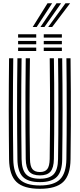

<svg xmlns="http://www.w3.org/2000/svg" viewBox="-20 -1161 494 1190"><path d="M227.2 9.2Q127 9.2 82.4 -33Q37.8 -75.2 36.2 -174Q35.5 -248 34.9 -325.9Q34.2 -403.8 34.2 -483.2Q34.2 -562.8 34.8 -642.5Q35.2 -722.2 36.2 -800H62.2Q61.2 -724.2 60.6 -645Q60 -565.8 60 -485.6Q60 -405.5 60.6 -327.1Q61.2 -248.8 62.2 -174.2Q63.5 -87.5 101.8 -49.5Q140 -11.5 227.2 -11.5Q314 -11.5 352 -49.5Q390 -87.5 391.5 -174.2Q392.5 -248.2 393 -326Q393.5 -403.8 393.5 -483.4Q393.5 -563 393 -642.8Q392.5 -722.5 391.5 -800H417.2Q418.5 -699 419 -593.5Q419.5 -488 419.1 -382.1Q418.8 -276.2 417.2 -174Q416 -75 371.4 -32.9Q326.8 9.2 227.2 9.2ZM227.2 -32.2Q153.8 -32.2 121.4 -65.1Q89 -98 88 -173.8Q87 -254.2 86.4 -330.4Q85.8 -406.5 85.8 -481.9Q85.8 -557.2 86.2 -635.9Q86.8 -714.5 88 -800H113.8Q112.8 -716 112.1 -636.1Q111.5 -556.2 111.6 -479.1Q111.8 -402 112.2 -326.2Q112.8 -250.5 113.8 -174.8Q114.8 -109.5 140.9 -81.4Q167 -53.2 227.2 -53.2Q287 -53.2 313 -81.4Q339 -109.5 339.8 -174.8Q341 -250 341.5 -327.9Q342 -405.8 342 -484.9Q342 -564 341.5 -643.2Q341 -722.5 339.8 -800H365.5Q366.8 -714.8 367.2 -634.6Q367.8 -554.5 367.8 -477.8Q367.8 -401 367.1 -325.5Q366.5 -250 365.5 -173.8Q364.8 -98.5 332.9 -65.4Q301 -32.2 227.2 -32.2ZM227.2 -74Q181.5 -74 161 -97.4Q140.5 -120.8 139.5 -175.8Q138.2 -273.5 137.8 -378.2Q137.2 -483 137.8 -589.8Q138.2 -696.5 139.5 -800H165.5Q164.5 -726.2 163.9 -650Q163.2 -573.8 163.2 -495.5Q163.2 -417.2 163.8 -337.2Q164.2 -257.2 165.8 -175.8Q166.2 -131.2 180.9 -113Q195.5 -94.8 227.2 -94.8Q258.8 -94.8 273 -113Q287.2 -131.2 288 -175.8Q289.5 -282.5 290 -387Q290.5 -491.5 290 -594.5Q289.5 -697.5 288.2 -800H314Q315.2 -725 315.8 -645.9Q316.2 -566.8 316.2 -487Q316.2 -407.2 315.8 -328.6Q315.2 -250 314 -175.8Q313 -120.5 292.8 -97.2Q272.5 -74 227.2 -74ZM251.2 -928V-948.8H363.5V-928ZM92.2 -845V-865.8H204.5V-845ZM92.2 -886.5V-907.2H204.5V-886.5ZM92.2 -928V-948.8H204.5V-928ZM251.2 -845V-865.8H363.5V-845ZM251.2 -886.5V-907.2H363.5V-886.5ZM182.8 -993.8 274.5 -1140.8H303.2L207.5 -993.8ZM278.8 -993.8 385.8 -1140.8H414.5L303.5 -993.8ZM230.8 -993.8 330.2 -1140.8H358.8L255.5 -993.8Z"/></svg>

Font: Big Shoulders Inline Display Thin ExtraBold
Style: Regular
Weight: 800
Version: Version 2.002